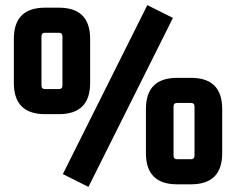

<svg xmlns="http://www.w3.org/2000/svg" viewBox="-20 -720 922 750"><path d="M34.1 -395.9V-568.2Q34.1 -690 155.9 -690H210.2Q332.1 -690 332.1 -568.2V-395.9Q332.1 -274.1 210.2 -274.1H155.9Q34.1 -274.1 34.1 -395.9ZM142 -386.1Q142 -372.1 156 -372.1H209.9Q223.9 -372.1 223.9 -386.1V-578Q223.9 -592 209.9 -592H156Q142 -592 142 -578ZM225.5 -40 555.5 -700 655.5 -650 325.5 10ZM550 -121.8V-294.1Q550 -415.9 671.8 -415.9H726.1Q848 -415.9 848 -294.1V-121.8Q848 0 726.1 0H671.8Q550 0 550 -121.8ZM657.9 -112Q657.9 -98 671.9 -98H725.9Q739.8 -98 739.8 -112V-303.9Q739.8 -317.9 725.9 -317.9H671.9Q657.9 -317.9 657.9 -303.9Z"/></svg>

Font: Oxanium ExtraLight
Style: Regular
Weight: 200
Designer: Severin Meyer
Version: Version 2.000